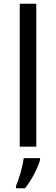

<svg xmlns="http://www.w3.org/2000/svg" viewBox="-20 -780 298 1021"><path d="M173 0V-760H85V0ZM193 70V61H106C101 104 80 176 65 209V221H113C149 178 184 106 193 70Z"/></svg>

Font: Noto Sans Elbasan
Style: Regular
Weight: 400
Designer: Monotype Design Team
Foundry: Monotype Imaging Inc.
Version: Version 2.004